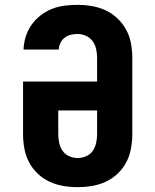

<svg xmlns="http://www.w3.org/2000/svg" viewBox="-20 -763 640 791"><path d="M300 8Q270 8 240.5 3Q211 -2 184 -14.5Q157 -27 135 -48Q113 -69 99.5 -95Q86 -121 80.5 -150.5Q75 -180 75 -210V-427H380V-525Q380 -543 376 -561Q372 -579 361.5 -593.5Q351 -608 334 -615.5Q317 -623 299 -623Q285 -623 271 -619.5Q257 -616 246 -607.5Q235 -599 229 -586Q223 -573 222 -559H77Q78 -586 86 -612Q94 -638 109.5 -660Q125 -682 146.5 -699Q168 -716 193 -726Q218 -736 245 -739.5Q272 -743 299 -743Q329 -743 358.5 -738Q388 -733 415 -720.5Q442 -708 464 -687Q486 -666 500 -640Q514 -614 519.5 -584.5Q525 -555 525 -525V-210Q525 -180 519.5 -150.5Q514 -121 500.5 -95Q487 -69 465 -48Q443 -27 416 -14.5Q389 -2 359.5 3Q330 8 300 8ZM300 -112Q318 -112 335 -119.5Q352 -127 362 -141.5Q372 -156 376 -174Q380 -192 380 -210V-308H220V-210Q220 -192 224 -174Q228 -156 238 -141.5Q248 -127 265 -119.5Q282 -112 300 -112Z"/></svg>

Font: Iosevka Curly Slab HvEx
Style: Regular
Weight: 900
Width: 7
Monospace: yes
Designer: Belleve Invis
Foundry: Belleve Invis
Version: Version 11.1.0; ttfautohint (v1.8.3)